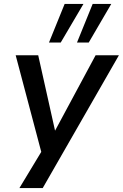

<svg xmlns="http://www.w3.org/2000/svg" viewBox="-20 -780 627 980"><path d="M79 180 204 -27 199 27 60 -498H175L261 -113L468 -498H587L198 180ZM373 -563 453 -760H548L433 -563ZM230 -563 310 -760H406L290 -563Z"/></svg>

Font: Nunito Sans 7pt SemiBold
Style: Italic
Weight: 600
Italic angle: -9°
Designer: Vernon Adams
Foundry: Vernon Adams
Version: Version 3.101;gftools[0.9.27]